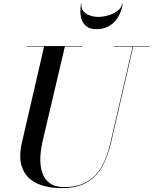

<svg xmlns="http://www.w3.org/2000/svg" viewBox="-20 -998 826 1034"><path d="M312 15Q230.5 15 175.8 -12Q121 -39 100 -93.5Q79 -148 98 -230L218 -750H330L210 -240Q199 -193 197.2 -148.8Q195.5 -104.5 207.2 -68.8Q219 -33 247.5 -11.8Q276 9.5 325 9.5Q398 9.5 447.2 -18.8Q496.5 -47 527.2 -100.2Q558 -153.5 575 -230L695 -750H698L578 -230Q560 -151.5 528 -96.8Q496 -42 443.5 -13.5Q391 15 312 15ZM123 -747.5V-750H425V-747.5ZM591.5 -747.5V-750H786.5V-747.5ZM499 -841Q467.5 -841 449 -853.8Q430.5 -866.5 422 -887Q413.5 -907.5 413 -931.5Q412.5 -955.5 416 -978.5H418.5Q415.5 -954.5 428.2 -938.8Q441 -923 463 -915Q485 -907 509 -907Q533 -907 561.2 -914.8Q589.5 -922.5 611.5 -938.2Q633.5 -954 639 -978.5H641.5Q638 -955.5 628.5 -931.5Q619 -907.5 602 -887Q585 -866.5 559.8 -853.8Q534.5 -841 499 -841Z"/></svg>

Font: Bodoni Moda 72pt Medium
Style: Italic
Weight: 500
Italic angle: -13°
Designer: Owen Earl
Foundry: indestructible type
Version: Version 2.004